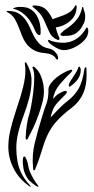

<svg xmlns="http://www.w3.org/2000/svg" viewBox="-20 -717 359 737"><path d="M145 -333Q137 -299 122.5 -261.5Q108 -224 90 -192Q90 -190 87.5 -185.5Q85 -181 81 -181Q79 -181 78.5 -187Q78 -193 79 -195Q79 -211 83 -237.5Q87 -264 93 -281Q95 -287 99.5 -310Q104 -333 107.5 -361.5Q111 -390 111.5 -416.5Q112 -443 105 -456V-460Q109 -463 114 -458Q127 -447 134.5 -431Q142 -415 145.5 -397.5Q149 -380 148.5 -363Q148 -346 145 -333ZM184 -337Q195 -351 205 -357Q215 -363 225 -367Q226 -367 230 -368Q234 -369 236 -366Q238 -363 235 -359Q232 -355 230 -353Q223 -346 214.5 -337.5Q206 -329 199 -321Q189 -310 183 -295.5Q177 -281 174 -266Q191 -284 206.5 -300Q222 -316 240 -330Q263 -347 280 -374Q297 -401 304 -453Q306 -458 309 -459Q312 -460 312 -452Q315 -394 300 -360Q285 -326 255 -303Q239 -291 223 -277Q207 -263 192.5 -246Q178 -229 166 -206Q154 -183 145 -153Q138 -130 131 -109.5Q124 -89 116 -70Q114 -63 110 -63Q107 -64 107 -73Q102 -121 113.5 -168.5Q125 -216 141 -267Q148 -292 157.5 -317Q167 -342 166 -374Q166 -385 175 -397Q184 -409 197 -419.5Q210 -430 224 -437.5Q238 -445 248 -448Q257 -451 257 -447Q257 -443 251 -437Q230 -418 208.5 -392Q187 -366 184 -337ZM97 -1Q96 0 95.5 -0.5Q95 -1 90 -4Q60 -26 43 -52Q26 -78 18.5 -105.5Q11 -133 12 -160.5Q13 -188 19 -214Q27 -249 38.5 -283.5Q50 -318 60 -350.5Q70 -383 75 -414.5Q80 -446 75 -475Q75 -477 78 -478Q79 -478 80 -476.5Q81 -475 82 -474Q101 -442 101 -408.5Q101 -375 92 -340.5Q83 -306 69.5 -270.5Q56 -235 48 -199Q38 -153 46.5 -101Q55 -49 93 -8Q95 -5 97 -4Q99 -3 97 -1ZM127 0Q125 0 123 -1L119 -3Q105 -12 94 -22.5Q83 -33 75 -53Q72 -60 70 -71.5Q68 -83 67.5 -93Q67 -103 68.5 -110Q70 -117 74 -116Q77 -116 80.5 -108Q84 -100 86 -92Q88 -81 90.5 -71Q93 -61 97 -53Q108 -28 126 -5Q128 0 127 0ZM290 -449Q290 -428 278 -412Q266 -396 249 -385Q246 -383 245 -385.5Q244 -388 244 -389Q244 -395 249 -403.5Q254 -412 260.5 -421.5Q267 -431 273 -441Q279 -451 281 -459Q284 -464 287 -459Q290 -454 290 -449ZM317 -586Q315 -575 303.5 -562.5Q292 -550 276 -540.5Q260 -531 241.5 -526.5Q223 -522 208 -528Q200 -531 191.5 -536Q183 -541 176.5 -546Q170 -551 166.5 -555.5Q163 -560 165 -563Q167 -565 171.5 -562.5Q176 -560 180 -559Q207 -551 233 -553.5Q259 -556 282 -574Q289 -580 297.5 -590Q306 -600 310 -608Q313 -613 314 -612Q319 -607 319 -599Q319 -591 317 -586ZM14 -675Q39 -674 54 -664Q69 -654 79 -639.5Q89 -625 96.5 -607.5Q104 -590 112.5 -574.5Q121 -559 133.5 -547Q146 -535 167 -531Q180 -528 187.5 -521.5Q195 -515 199 -508Q203 -501 203 -495Q203 -489 202 -489Q197 -488 195.5 -491Q194 -494 190 -498.5Q186 -503 178 -507Q170 -511 154 -513Q126 -515 109 -525Q92 -535 81.5 -549Q71 -563 64.5 -580Q58 -597 51.5 -613.5Q45 -630 36.5 -644.5Q28 -659 12 -668Q7 -670 5.5 -673Q4 -676 14 -675ZM105 -693Q105 -696 110.5 -696Q116 -696 117 -696Q145 -694 159.5 -677.5Q174 -661 182 -643Q191 -647 202 -650.5Q213 -654 224 -658.5Q235 -663 244.5 -668.5Q254 -674 260 -682Q263 -685 266.5 -691.5Q270 -698 272 -697Q273 -697 274 -693.5Q275 -690 273 -679Q270 -659 258.5 -646Q247 -633 234 -625.5Q221 -618 209.5 -615Q198 -612 194 -612Q198 -596 201 -588Q204 -580 205.5 -577Q207 -574 207.5 -573Q208 -572 208 -569Q209 -562 201 -564Q179 -573 169.5 -593.5Q160 -614 150 -637Q142 -655 132 -666.5Q122 -678 105 -691ZM31 -685Q38 -689 47.5 -690Q57 -691 68 -690Q87 -689 100.5 -679.5Q114 -670 122 -655.5Q130 -641 133.5 -623.5Q137 -606 136 -590Q136 -588 135 -585Q134 -582 132 -582Q121 -583 114 -601Q107 -619 94 -639Q83 -654 68.5 -665.5Q54 -677 34 -683H32Q29 -683 31 -685ZM221 -579Q213 -580 212 -583.5Q211 -587 216 -591Q223 -599 234 -606Q245 -613 256 -622.5Q267 -632 277 -645Q287 -658 293 -679Q295 -684 295 -687.5Q295 -691 298 -690Q300 -690 302 -678Q307 -667 307 -653Q307 -639 302 -628Q294 -611 285 -601Q276 -591 266 -586Q256 -581 244.5 -580Q233 -579 221 -579Z"/></svg>

Font: mr_AkronimG
Style: Regular
Weight: 400
Version: Version 1.002 April 14, 2020